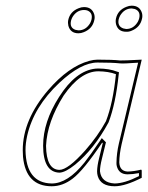

<svg xmlns="http://www.w3.org/2000/svg" viewBox="-20 -646 521 676"><path d="M388.2 -580.1Q394.5 -610.4 425.3 -622.1Q434.6 -626 443.8 -626Q472.2 -626 480 -599.6Q482.4 -589.4 480 -580.1Q473.6 -549.8 442.9 -537.6Q433.6 -533.7 424.3 -534.2Q396 -534.2 388.7 -560.1Q386.2 -570.3 388.2 -580.1ZM220.2 -575.2Q226.6 -605.5 257.3 -617.2Q266.6 -621.1 275.9 -621.1Q304.2 -621.1 312 -594.7Q314.5 -584.5 312 -575.2Q305.7 -544.9 274.9 -532.7Q265.6 -528.8 256.3 -528.8Q228 -528.8 220.7 -555.2Q218.3 -565.4 220.2 -575.2ZM408.2 -138.2Q400.4 -104 399.9 -74.2Q401.4 -43.5 429.2 -42Q451.7 -42.5 477.1 -48.8L479 -45.9V-20Q420.4 9.8 383.8 9.8Q335 9.8 324.2 -25.9Q321.8 -34.2 321.8 -43Q322.3 -63 329.1 -89.8L341.8 -142.1L339.8 -144Q273.9 -45.9 235.8 -17.1Q200.7 9.8 162.1 9.8Q71.3 9.8 61 -93.8Q60.1 -105.5 60.1 -117.2Q60.1 -224.6 149.9 -329.1Q221.2 -411.6 293.9 -431.6Q310.1 -436 323.2 -436Q377 -436 402.8 -433.1Q414.1 -432.6 479 -436ZM353 -219.2Q377.9 -283.2 388.2 -384.8Q362.3 -394.5 326.2 -395Q263.2 -395 204.1 -309.6Q146 -217.3 142.1 -132.8Q143.1 -48.8 189 -47.9Q219.2 -47.9 280.3 -116.7Q323.7 -166 353 -219.2ZM397.9 -578.1Q392.6 -553.7 414.1 -545.9Q419.4 -544.4 424.3 -543.9Q450.2 -543.9 465.3 -569.3Q468.8 -576.2 470.2 -582Q475.6 -606.4 454.6 -614.3Q449.2 -615.7 443.8 -616.2Q418 -616.2 402.8 -590.8Q399.4 -584 397.9 -578.1ZM230 -572.8Q224.6 -548.3 245.6 -541Q251 -539.6 256.3 -539.1Q282.2 -539.1 297.4 -564.5Q300.8 -571.3 302.2 -577.1Q307.6 -601.6 286.6 -609.4Q281.2 -610.8 275.9 -610.8Q250 -610.8 234.9 -585.4Q231.4 -578.6 230 -572.8ZM398.4 -140.1 466.3 -425.3Q412.6 -421.4 401.9 -422.9Q374 -425.8 323.2 -425.8Q265.1 -425.8 189 -354.5Q98.6 -269.5 75.7 -168Q69.8 -141.1 69.8 -117.2Q71.8 -1.5 162.1 0Q218.3 0 277.3 -73.7Q298.3 -100.1 331.5 -149.4L338.4 -159.7L353 -145L338.9 -87.4Q332 -60.1 332 -43Q336.9 -2.4 383.8 0Q418.9 -0.5 469.2 -25.9V-36.6Q446.8 -32.2 429.2 -32.2Q398.4 -32.2 391.1 -61.5Q389.6 -67.9 390.1 -74.2Q390.6 -106 398.4 -140.1ZM362.3 -215.3 361.8 -214.4Q311.5 -121.6 244.6 -66.4Q210 -38.6 189 -38.1Q132.3 -40 131.8 -132.8Q131.8 -216.8 188 -304.7Q246.6 -397 315.9 -404.3Q321.3 -404.8 326.2 -404.8Q365.7 -404.3 391.6 -394L398.9 -391.6L397.9 -383.8Q387.2 -280.3 362.3 -215.3Z"/></svg>

Font: Linux Biolinum Outline O
Style: Italic
Weight: 400
Italic angle: -12°
Designer: Philipp H. Poll
Foundry: Philipp H. Poll
Version: Version 0.6.2